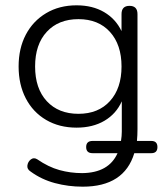

<svg xmlns="http://www.w3.org/2000/svg" viewBox="-20 -514 618 722"><path d="M291 188Q237 188 186.5 174.5Q136 161 95 131Q81 122 83 108Q85 94 96 85.5Q107 77 120 85Q162 114 203.5 125.5Q245 137 289 137Q389 136 422 62H328Q304 62 304 39Q304 16 328 16H435Q438 -3 438 -19V-133Q417 -86 373 -60Q329 -34 268 -34Q203 -34 153.5 -63Q104 -92 77 -144Q50 -196 50 -264Q50 -332 77 -383.5Q104 -435 153.5 -464.5Q203 -494 268 -494Q328 -494 371.5 -468.5Q415 -443 437 -397V-461Q437 -492 467 -492Q497 -492 497 -461V-28Q497 -6 495 16H549Q572 16 572 39Q572 62 549 62H485Q447 188 291 188ZM275 -86Q350 -86 393.5 -134Q437 -182 437 -264Q437 -346 393.5 -394Q350 -442 275 -442Q200 -442 156 -394.5Q112 -347 112 -264Q112 -181 156 -133.5Q200 -86 275 -86Z"/></svg>

Font: Nunito Light
Style: Regular
Weight: 300
Designer: Vernon Adams
Foundry: Vernon Adams
Version: Version 3.601; ttfautohint (v1.8.2.53-6de2)